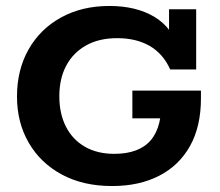

<svg xmlns="http://www.w3.org/2000/svg" viewBox="-20 -614 738 644"><path d="M356 10Q259 10 187.5 -28.5Q116 -67 76.5 -135Q37 -203 37 -290Q37 -380 76 -448.5Q115 -517 185 -555.5Q255 -594 347 -594Q436 -594 497 -558Q558 -522 581 -447L547 -469V-583H638V-381H551Q527 -434 482 -460Q437 -486 373 -486Q312 -486 268.5 -461.5Q225 -437 202 -393.5Q179 -350 179 -291Q179 -233 201 -189.5Q223 -146 264.5 -122Q306 -98 363 -98Q447 -98 486 -144Q525 -190 521 -285L578 -217H424V-310H654V-284Q654 -190 617.5 -124.5Q581 -59 514 -24.5Q447 10 356 10Z"/></svg>

Font: Rokkitt
Style: Bold
Weight: 700
Designer: Vernon Adams
Foundry: Vernon Adams
Version: Version 3.103